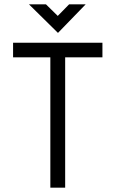

<svg xmlns="http://www.w3.org/2000/svg" viewBox="-20 -861 530 881"><path d="M450 -598H279V0H211V-598H40V-665H450ZM373 -841 246 -710 113 -841H191L245 -788L297 -841Z"/></svg>

Font: Sulphur Point
Style: Regular
Weight: 400
Designer: Noponies / Dale Sattler
Foundry: Noponies
Version: Version 1.000; ttfautohint (v1.8)